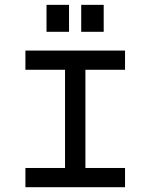

<svg xmlns="http://www.w3.org/2000/svg" viewBox="-20 -780 626 800"><path d="M85.9 -569.3H501V-489.3H335.9V-80.1H501V0H85.9V-80.1H251V-489.3H85.9ZM173.8 -647.5V-759.8H267.6V-647.5ZM318.4 -647.5V-759.8H412.1V-647.5Z"/></svg>

Font: Thabit-Bold
Style: Bold
Weight: 700
Designer: Regenerated by Nadim Shaikli
Foundry: MAK Alagha
Version: 0.01